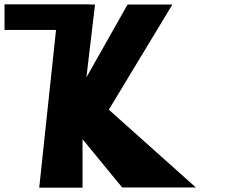

<svg xmlns="http://www.w3.org/2000/svg" viewBox="-20 -871 1091 891"><path d="M485 -362 889 -1H547L363 -225V0H162L240 -732H1V-851H397V-850H421L381 -512L572 -850H780Z"/></svg>

Font: OpenDyslexic
Style: Bold
Weight: 800
Designer: Abbie Gonzalez
Version: Version 0.920;hotconv 1.0.109;makeotfexe 2.5.65596